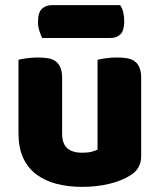

<svg xmlns="http://www.w3.org/2000/svg" viewBox="-20 -712 622 748"><path d="M52 -479Q62 -482 83.5 -485Q105 -488 128 -488Q150 -488 167.5 -485Q185 -482 197 -473Q209 -464 215.5 -448.5Q222 -433 222 -408V-193Q222 -152 242 -134.5Q262 -117 300 -117Q323 -117 337.5 -121Q352 -125 360 -129V-479Q370 -482 391.5 -485Q413 -488 436 -488Q458 -488 475.5 -485Q493 -482 505 -473Q517 -464 523.5 -448.5Q530 -433 530 -408V-104Q530 -54 488 -29Q453 -7 404.5 4.5Q356 16 299 16Q245 16 199.5 4Q154 -8 121 -33Q88 -58 70 -97.5Q52 -137 52 -193ZM144 -564Q139 -575 133.5 -591.5Q128 -608 128 -626Q128 -663 143 -677.5Q158 -692 183 -692H448Q456 -681 460 -664.5Q464 -648 464 -630Q464 -593 449.5 -578.5Q435 -564 410 -564Z"/></svg>

Font: Baloo Cyrillic
Style: Regular
Weight: 400
Designer: Ek Type, Denis Ignatov
Foundry: Ek Type
Version: Version 1.50 July 26, 2019